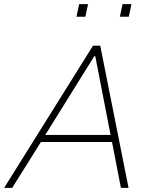

<svg xmlns="http://www.w3.org/2000/svg" viewBox="-37 -909 740 929"><path d="M-17 0 413 -688H448L585 0H548L505 -222H161L22 0ZM182 -256H498L424 -637H419ZM543 -828 556 -889H599L586 -828ZM333 -828 346 -889H389L376 -828Z"/></svg>

Font: Saira Thin Thin
Style: Italic
Weight: 250
Italic angle: -12°
Version: Version 1.101